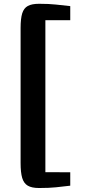

<svg xmlns="http://www.w3.org/2000/svg" viewBox="-20 -870 446 988"><path d="M86 -30.5V-726Q86 -774 94.2 -801Q102.5 -828 123 -839.2Q143.5 -850.5 181 -850.5Q233 -850.5 268 -846.5Q303 -842.5 341.5 -838.5V-766H213.5V16L341.5 16.5V85.5Q303 90 268 93.8Q233 97.5 181 97.5Q143.5 97.5 123 85.5Q102.5 73.5 94.2 45.5Q86 17.5 86 -30.5Z"/></svg>

Font: Merriweather Sans SemiBold
Style: Regular
Weight: 600
Designer: Eben Sorkin
Foundry: Eben Sorkin
Version: Version 2.001